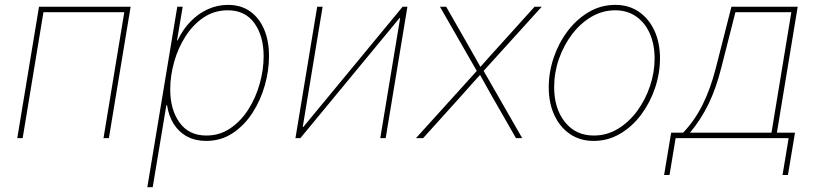

<svg xmlns="http://www.w3.org/2000/svg" viewBox="-20 -574 3395 798"><path d="M522.9 -545.9 432.6 0H410.2L496.6 -523.4H160.6L74.2 0H51.8L142.1 -545.9Z M592.3 204.1 716.8 -545.9H739.3L715.8 -406.2H718.3Q739.7 -451.7 772.2 -484.9Q804.7 -518.1 844.5 -535.9Q884.3 -553.7 927.2 -553.7Q981.9 -553.7 1020 -526.4Q1058.1 -499 1078.1 -451.2Q1098.1 -403.3 1098.1 -340.8Q1098.1 -280.3 1080.3 -218Q1062.5 -155.8 1028.6 -103.8Q994.6 -51.8 946.3 -20Q897.9 11.7 836.9 11.7Q792.5 11.7 758.3 -6.3Q724.1 -24.4 702.6 -57.9Q681.2 -91.3 674.3 -136.7H671.4L614.7 204.1ZM837.4 -10.7Q893.1 -10.7 937 -40.5Q981 -70.3 1012 -118.9Q1043 -167.5 1059.3 -225.6Q1075.7 -283.7 1075.7 -340.3Q1075.7 -424.8 1037.1 -478Q998.5 -531.2 926.8 -531.2Q871.1 -531.2 826.9 -501.7Q782.7 -472.2 751.5 -423.6Q720.2 -375 703.9 -316.9Q687.5 -258.8 687.5 -202.1Q687.5 -118.2 726.3 -64.5Q765.1 -10.7 837.4 -10.7Z M1583 0H1560.5L1643.1 -499H1640.6L1228.5 0H1208L1298.3 -545.9H1320.8L1238.3 -46.4H1240.7L1653.3 -545.9H1673.3Z M1709 0 1969.2 -287.6 1966.3 -271 1808.6 -545.9H1834.5L1923.3 -390.6Q1938 -365.2 1952.1 -339.8Q1966.3 -314.5 1981 -288.6H1970.2Q1993.2 -314.5 2015.6 -339.8Q2038.1 -365.2 2061.5 -390.6L2201.7 -545.9H2231.4L1982.4 -271L1985.4 -287.6L2150.4 0H2124.5L2021.5 -179.7Q2008.3 -202.6 1996.1 -225.1Q1983.9 -247.6 1971.2 -270H1981.9Q1960.9 -247.6 1941.2 -225.1Q1921.4 -202.6 1900.9 -179.7L1738.8 0Z M2447.3 11.7Q2391.1 11.7 2349.1 -16.8Q2307.1 -45.4 2283.9 -95.7Q2260.7 -146 2260.7 -210.9Q2260.7 -273.4 2281.2 -334.2Q2301.8 -395 2339.1 -444.6Q2376.5 -494.1 2427 -523.9Q2477.5 -553.7 2537.6 -553.7Q2593.8 -553.7 2635.3 -525.1Q2676.8 -496.6 2700 -446.5Q2723.1 -396.5 2723.1 -331.5Q2723.1 -269.5 2702.6 -208.5Q2682.1 -147.5 2645 -97.7Q2607.9 -47.9 2557.4 -18.1Q2506.8 11.7 2447.3 11.7ZM2447.8 -10.7Q2502.9 -10.7 2549.1 -39.1Q2595.2 -67.4 2629.2 -114Q2663.1 -160.6 2681.9 -217.3Q2700.7 -273.9 2700.7 -330.6Q2700.7 -389.6 2680.7 -434.8Q2660.6 -480 2623.8 -505.6Q2586.9 -531.2 2537.1 -531.2Q2484.4 -531.2 2438.5 -504.4Q2392.6 -477.5 2357.7 -431.6Q2322.8 -385.7 2303 -328.9Q2283.2 -272 2283.2 -211.9Q2283.2 -123 2327.9 -66.9Q2372.6 -10.7 2447.8 -10.7Z M2740.2 153.3 2769.5 -22.5H2819.3Q2842.8 -47.4 2862.8 -75.9Q2882.8 -104.5 2899.7 -137.9Q2916.5 -171.4 2930.4 -210Q2944.3 -248.5 2955.6 -293L3020 -545.9H3295.4L3209 -22.5H3284.2L3254.9 153.3H3232.4L3257.8 0H2788.1L2762.7 153.3ZM2847.7 -22.5H3186.5L3269 -523.4H3036.6L2978 -293Q2956.1 -206.1 2924.8 -141.8Q2893.6 -77.6 2847.7 -22.5Z"/></svg>

Font: Inter Thin
Style: Italic
Weight: 250
Italic angle: -9.3988°
Designer: Rasmus Andersson
Foundry: rsms
Version: Version 4.001;git-66647c0bb